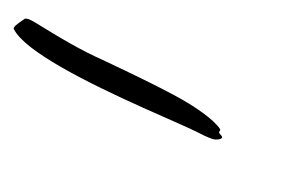

<svg xmlns="http://www.w3.org/2000/svg" viewBox="-171 -206 897 599"><g transform="rotate(30 277.0 93.5)"><path d="M534 101C539 100 554 91 554 84C554 80 545 78 540 76C537 75 537 73 537 67C537 66 537 65 536 64C502 46 425 43 390 43C308 43 129 58 87 62C41 66 2 66 -30 66C-77 66 -111 64 -133 64C-152 64 -162 66 -165 71C-169 81 -180 100 -180 110C-180 112 -180 114 -178 115C-145 137 -75 144 8 144C188 144 427 109 485 107C511 106 528 103 534 101Z"/></g></svg>

Font: Oregano
Style: Italic
Weight: 400
Italic angle: -12°
Designer: Astigmatic (AOETI)
Foundry: Astigmatic (AOETI)
Version: Version 1.000